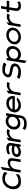

<svg xmlns="http://www.w3.org/2000/svg" viewBox="2642 -3328 883 6207"><g transform="rotate(-90 3083.5 -224.5)"><path d="M76 -290C47 -105 129 11 310 11C430 11 489 -16 549 -54L551 -56L554 -157L546 -151C495 -109 428 -72 323 -72C201 -72 146 -184 163 -290C182 -411 291 -508 397 -508C501 -508 552 -471 590 -428L596 -422L625 -523L623 -525C575 -563 525 -590 405 -590C209 -590 98 -432 76 -290Z M606 0H690L716 -161C725 -216 753 -260 788 -290C818 -317 865 -340 918 -340C977 -340 997 -304 988 -250L948 0H1031L1071 -254C1086 -349 1045 -416 937 -416C853 -416 789 -377 742 -330L792 -646L699 -585Z M1113 -135C1099 -46 1164 11 1276 11C1352 11 1421 -34 1448 -55L1439 0H1515L1562 -298C1580 -409 1524 -462 1395 -462C1302 -462 1245 -440 1197 -404L1193 -401L1226 -336L1231 -340C1276 -372 1314 -381 1382 -381C1459 -381 1489 -359 1479 -298L1474 -266C1458 -272 1411 -288 1358 -288C1232 -288 1131 -246 1113 -135ZM1201 -136C1210 -193 1271 -209 1345 -209C1397 -209 1447 -194 1462 -189L1455 -143C1444 -133 1371 -68 1292 -68C1230 -68 1194 -89 1201 -136Z M1583 0H1666L1696 -191C1704 -244 1734 -287 1769 -316C1799 -343 1844 -365 1896 -365C1941 -365 1947 -359 1963 -347L1968 -344L2015 -422L2011 -425C1985 -438 1975 -447 1917 -447C1836 -447 1771 -408 1723 -360L1738 -456L1646 -396Z M2002 -245C1980 -103 2075 -9 2198 -9C2276 -9 2338 -38 2384 -79L2370 6C2359 75 2299 114 2209 114C2148 114 2099 112 2030 68L2025 64L1985 144L1988 146C2062 193 2125 197 2196 197C2356 197 2437 109 2452 12L2529 -471H2450L2440 -408C2408 -448 2353 -482 2273 -482C2116 -482 2021 -363 2002 -245ZM2089 -240C2102 -323 2175 -397 2267 -397C2372 -397 2423 -331 2409 -240C2397 -164 2322 -88 2218 -88C2121 -88 2077 -164 2089 -240Z M2555 -226C2534 -95 2628 11 2781 11C2882 11 2972 -36 3026 -106L3030 -111L3025 -114C3025 -114 2965 -141 2918 -108C2882 -85 2840 -70 2794 -70C2708 -70 2643 -119 2636 -187H3074L3080 -225C3101 -356 3008 -462 2856 -462C2703 -462 2576 -357 2555 -226ZM2647 -262C2675 -330 2754 -381 2843 -381C2930 -381 2993 -331 2998 -262Z M3106 0H3189L3219 -191C3227 -244 3257 -287 3292 -316C3322 -343 3367 -365 3419 -365C3464 -365 3470 -359 3486 -347L3491 -344L3538 -422L3534 -425C3508 -438 3498 -447 3440 -447C3359 -447 3294 -408 3246 -360L3261 -456L3169 -396Z M3631 -50 3634 -47C3676 -16 3719 11 3879 11C4000 11 4118 -73 4132 -162C4154 -299 4046 -323 3922 -345C3857 -357 3767 -363 3777 -423C3786 -479 3838 -508 3913 -507C4052 -507 4080 -465 4103 -463H4106L4172 -529L4168 -532C4126 -563 4085 -590 3926 -590C3796 -590 3703 -509 3690 -424C3671 -305 3773 -284 3880 -265C3963 -250 4057 -241 4045 -163C4036 -105 3960 -72 3892 -72C3753 -72 3722 -114 3699 -116H3696Z M4148 134 4222 195 4263 -61C4296 -21 4344 11 4423 11C4546 11 4673 -83 4695 -225C4714 -343 4655 -462 4498 -462C4418 -462 4354 -429 4308 -388L4318 -451H4240ZM4289 -225C4303 -313 4373 -377 4478 -377C4570 -377 4620 -306 4607 -225C4595 -151 4527 -78 4430 -78C4326 -78 4277 -152 4289 -225Z M4755 -226C4734 -95 4832 11 4986 11C5140 11 5270 -95 5291 -226C5312 -357 5215 -462 5061 -462C4907 -462 4776 -357 4755 -226ZM4837 -226C4851 -312 4946 -381 5048 -381C5150 -381 5223 -312 5209 -226C5195 -140 5101 -70 4999 -70C4897 -70 4823 -140 4837 -226Z M5317 0H5400L5430 -191C5438 -244 5468 -287 5503 -316C5533 -343 5578 -365 5630 -365C5675 -365 5681 -359 5697 -347L5702 -344L5749 -422L5745 -425C5719 -438 5709 -447 5651 -447C5570 -447 5505 -408 5457 -360L5472 -456L5380 -396Z M5787 -367H5869L5836 -160C5821 -50 5875 11 6001 11C6073 11 6104 -8 6141 -31L6144 -33L6120 -105L6114 -102C6082 -81 6075 -70 6014 -70C5939 -70 5911 -104 5921 -168L5952 -367H6154L6167 -449H5965L5994 -632H5911L5882 -449H5800Z"/></g></svg>

Font: Charger Sport
Style: SeBdExtObl
Weight: 600
Designer: Jasper
Foundry: Cannot Into Space Fonts
Version: Version 1.1